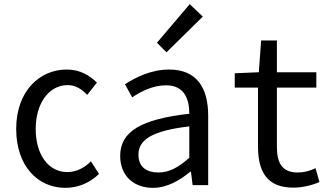

<svg xmlns="http://www.w3.org/2000/svg" viewBox="-20 -892 1603 925"><path d="M295 13C356 13 413 -11 457 -54L418 -115C388 -84 348 -63 304 -63C214 -63 152 -146 152 -271C152 -396 217 -482 306 -482C344 -482 373 -463 400 -435L447 -494C411 -529 366 -557 301 -557C171 -557 58 -453 58 -271C58 -92 162 13 295 13Z M717 13C784 13 845 -22 897 -65H900L908 0H983V-334C983 -469 928 -557 795 -557C707 -557 631 -518 582 -486L617 -423C660 -452 717 -481 780 -481C869 -481 892 -414 892 -344C661 -318 559 -259 559 -141C559 -43 626 13 717 13ZM743 -61C689 -61 647 -85 647 -147C647 -217 709 -262 892 -283V-132C839 -85 795 -61 743 -61ZM782 -640 957 -812 894 -872 736 -686Z M1393 12C1434 12 1480 2 1519 -15L1500 -82C1472 -68 1444 -61 1414 -61C1340 -61 1314 -106 1314 -184V-470H1504V-544H1314V-697H1238L1227 -544L1111 -539V-470H1223V-186C1223 -67 1265 12 1393 12Z"/></svg>

Font: Noto Sans Mono CJK HK
Style: Regular
Weight: 400
Designer: Ryoko NISHIZUKA 西塚涼子 (kana, bopomofo & ideographs); Paul D. Hunt (Latin, Greek & Cyrillic); Sandoll Communications 산돌커뮤니
Foundry: Adobe
Version: Version 2.004;hotconv 1.0.118;makeotfexe 2.5.65603